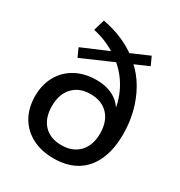

<svg xmlns="http://www.w3.org/2000/svg" viewBox="-176 -868 939 1000"><g transform="rotate(30 293.5 -367.5)"><path d="M289 9Q216 9 160.5 -20Q105 -49 75 -102Q45 -155 45 -225Q45 -294 74.5 -346.5Q104 -399 157.5 -428Q211 -457 282 -457Q356 -457 403.5 -421.5Q451 -386 472 -311H446Q447 -394 413 -468.5Q379 -543 313 -596L334 -593L137 -507L114 -558L283 -630L282 -617Q252 -638 216 -653Q180 -668 139 -677L159 -744Q223 -732 275 -709.5Q327 -687 369 -656L348 -659L466 -710L489 -660L390 -617L394 -635Q445 -591 477.5 -534Q510 -477 526 -413Q542 -349 542 -282Q542 -189 512.5 -124Q483 -59 427 -25Q371 9 289 9ZM291 -71Q358 -71 397 -112Q436 -153 436 -224Q436 -296 397.5 -337Q359 -378 291 -378Q225 -378 186 -337Q147 -296 147 -224Q147 -152 185 -111.5Q223 -71 291 -71Z"/></g></svg>

Font: Mulish ExtraLight SemiBold
Style: Regular
Weight: 600
Version: Version 3.603